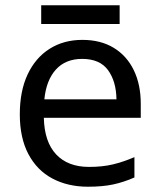

<svg xmlns="http://www.w3.org/2000/svg" viewBox="-20 -697 604 727"><path d="M292 -546Q361 -546 410.5 -516Q460 -486 486.5 -431.5Q513 -377 513 -304V-251H146Q148 -160 192.5 -112.5Q237 -65 317 -65Q368 -65 407.5 -74.5Q447 -84 489 -102V-25Q448 -7 408 1.5Q368 10 313 10Q237 10 178.5 -21Q120 -52 87.5 -113.5Q55 -175 55 -264Q55 -352 84.5 -415Q114 -478 167.5 -512Q221 -546 292 -546ZM291 -474Q228 -474 191.5 -433.5Q155 -393 148 -321H421Q420 -389 389 -431.5Q358 -474 291 -474ZM433 -677V-606H136V-677Z"/></svg>

Font: Noto Sans Grantha
Style: Regular
Weight: 400
Designer: Monotype Design Team
Foundry: Monotype Imaging Inc.
Version: Version 2.003; ttfautohint (v1.8.4.7-5d5b)